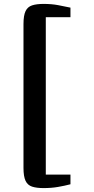

<svg xmlns="http://www.w3.org/2000/svg" viewBox="-20 -824 478 981"><path d="M203 137Q166.5 137 143.8 129.5Q121 122 110.5 99.8Q100 77.5 100 33.5V-700.5Q100 -745 110.5 -767Q121 -789 143.8 -796.5Q166.5 -804 203 -804Q243 -804 276.5 -797.8Q310 -791.5 340 -785V-736H214V68H340V117.5Q309.5 125.5 276 131.2Q242.5 137 203 137Z"/></svg>

Font: Merriweather 24pt SemiCondensed
Style: Bold
Weight: 700
Width: 4
Designer: Eben Sorkin
Foundry: Eben Sorkin
Version: Version 2.100